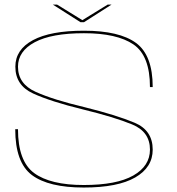

<svg xmlns="http://www.w3.org/2000/svg" viewBox="-20 -815 772 838"><path d="M331.5 -718H346.5L467 -795H450L339.5 -727L229 -795H210.5ZM345.5 3.5Q494 3.5 570.2 -40.5Q646.5 -84.5 646.5 -162Q646.5 -246 567.8 -279.2Q489 -312.5 348 -347.5Q212.5 -379.5 135.5 -414.2Q58.5 -449 58.5 -524Q58.5 -591.5 131.8 -630.8Q205 -670 346.5 -670Q490.5 -670 562.5 -621Q634.5 -572 634.5 -435H646.5Q646.5 -574 573.8 -627.5Q501 -681 346.5 -681Q200.5 -681 123.8 -639.8Q47 -598.5 47 -524Q47 -442.5 124.5 -407Q202 -371.5 341.5 -337.5Q478.5 -304 556.5 -272Q634.5 -240 634.5 -162Q634.5 -90.5 561.8 -49Q489 -7.5 345.5 -7.5Q200 -7.5 129.2 -59.5Q58.5 -111.5 58.5 -251H46.5Q46.5 -105.5 119.2 -51Q192 3.5 345.5 3.5Z"/></svg>

Font: Anybody Expanded Thin
Style: Regular
Weight: 250
Width: 7
Version: Version 1.113;gftools[0.9.25]